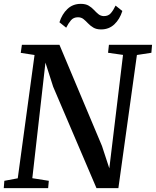

<svg xmlns="http://www.w3.org/2000/svg" viewBox="-20 -975 808 995"><path d="M-0.5 0 2.5 -38 72 -51 159 -690 87.5 -701 93.5 -743H288L508.5 -218.5L546.5 -102.5L617.5 -690.5L540 -701.5L544.5 -743H768L764.5 -701.5L689.5 -690L593.5 0H480L255.5 -525.5L215.5 -650.5L147.5 -51.5L233 -38L229.5 0ZM504 -822.5Q479.5 -822.5 463.8 -832Q448 -841.5 436.2 -854Q424.5 -866.5 412.8 -876Q401 -885.5 384 -885.5Q361 -885.5 347.8 -870Q334.5 -854.5 323 -831.5L288 -859.5Q301.5 -902 329.5 -928.5Q357.5 -955 398.5 -955Q424 -955 439.8 -945.5Q455.5 -936 467 -923.5Q478.5 -911 490.2 -901.5Q502 -892 518 -891.5Q541.5 -891.5 554.5 -906.8Q567.5 -922 579 -946L614 -918Q600.5 -875 572.5 -848.8Q544.5 -822.5 504 -822.5Z"/></svg>

Font: Merriweather 36pt Medium
Style: Italic
Weight: 500
Italic angle: -7.8°
Version: Version 2.101